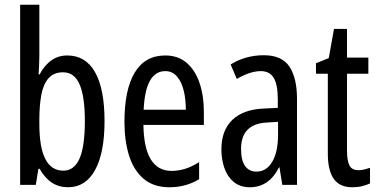

<svg xmlns="http://www.w3.org/2000/svg" viewBox="-20 -780 1595 810"><path d="M146 -543Q146 -527 145 -508Q144 -489 143 -466H147Q190 -546 264 -546Q341 -546 381 -475.5Q421 -405 421 -269Q421 -135 381 -62.5Q341 10 267 10Q229 10 199.5 -9Q170 -28 147 -68H142L131 0H65V-760H146ZM246 -475Q206 -475 184 -449Q162 -423 154 -378Q146 -333 146 -276V-257Q146 -60 247 -60Q293 -60 315.5 -111Q338 -162 338 -270Q338 -372 316 -423.5Q294 -475 246 -475Z M677 -546Q732 -546 768 -514.5Q804 -483 822 -429.5Q840 -376 840 -309V-253H585Q588 -59 704 -59Q733 -59 761.5 -68Q790 -77 820 -96V-24Q764 10 695 10Q627 10 585 -26.5Q543 -63 524 -125Q505 -187 505 -265Q505 -402 548.5 -474Q592 -546 677 -546ZM677 -480Q636 -480 613 -440Q590 -400 586 -317H764Q764 -361 755 -398Q746 -435 726.5 -457.5Q707 -480 677 -480Z M1093 -547Q1169 -547 1201 -499Q1233 -451 1233 -362V0H1171L1159 -74H1157Q1115 10 1034 10Q993 10 966 -12.5Q939 -35 926.5 -71.5Q914 -108 914 -150Q914 -230 960 -274Q1006 -318 1091 -322L1152 -325V-360Q1152 -422 1135 -451Q1118 -480 1080 -480Q1036 -480 979 -447L953 -508Q1016 -547 1093 -547ZM1105 -263Q997 -257 997 -152Q997 -103 1014 -79.5Q1031 -56 1062 -56Q1104 -56 1128.5 -97.5Q1153 -139 1153 -212V-266Z M1493 -62Q1505 -62 1517 -65Q1529 -68 1541 -72V-6Q1525 1 1507 5.5Q1489 10 1466 10Q1413 10 1388 -25.5Q1363 -61 1363 -133V-469H1313V-513L1367 -535L1389 -658H1444V-537H1534V-469H1444V-143Q1444 -103 1454 -82.5Q1464 -62 1493 -62Z"/></svg>

Font: Noto Sans Ethiopic ExtraCondensed
Style: Regular
Weight: 400
Width: 2
Designer: Monotype Design Team
Foundry: Monotype Imaging Inc.
Version: Version 2.102; ttfautohint (v1.8.4.7-5d5b)